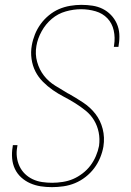

<svg xmlns="http://www.w3.org/2000/svg" viewBox="-20 -763 540 791"><path d="M194 8Q170 8 147.5 4.5Q125 1 104.5 -8Q84 -17 67.5 -32Q51 -47 41.5 -67Q32 -87 30 -110.5Q28 -134 32 -157L33 -165H52L51 -158Q47 -137 49.5 -116.5Q52 -96 60.5 -78Q69 -60 83 -46.5Q97 -33 115 -24.5Q133 -16 153.5 -13Q174 -10 195 -10Q216 -10 238.5 -13.5Q261 -17 281 -25.5Q301 -34 320 -48.5Q339 -63 352.5 -81Q366 -99 375 -120Q384 -141 388 -162Q392 -191 386.5 -218Q381 -245 367.5 -267.5Q354 -290 333 -307Q312 -324 289.5 -338Q267 -352 243 -364.5Q219 -377 197.5 -392Q176 -407 157 -426Q138 -445 126 -468.5Q114 -492 110 -520Q106 -548 111 -576Q115 -599 124 -621.5Q133 -644 147.5 -664Q162 -684 181.5 -700Q201 -716 223 -725.5Q245 -735 269 -739Q293 -743 315 -743Q339 -743 361.5 -739.5Q384 -736 403 -726.5Q422 -717 437 -701.5Q452 -686 461 -666Q470 -646 471.5 -623.5Q473 -601 469 -578L468 -570H449L450 -577Q455 -608 448.5 -637.5Q442 -667 422.5 -687.5Q403 -708 374 -716.5Q345 -725 314 -725Q283 -725 251 -716Q219 -707 193.5 -685.5Q168 -664 151.5 -634Q135 -604 130 -574Q124 -540 133 -508Q142 -476 161 -451.5Q180 -427 207.5 -410Q235 -393 262 -377H263Q293 -360 322.5 -340.5Q352 -321 373 -294Q394 -267 403 -232Q412 -197 406 -159Q402 -136 392.5 -113Q383 -90 368 -70Q353 -50 332.5 -34Q312 -18 289 -8.5Q266 1 241.5 4.5Q217 8 194 8Z"/></svg>

Font: Iosevka Thin Oblique
Style: Regular
Weight: 100
Italic angle: -9°
Monospace: yes
Designer: Belleve Invis
Foundry: Belleve Invis
Version: Version 32.5.0; ttfautohint (v1.8.4)